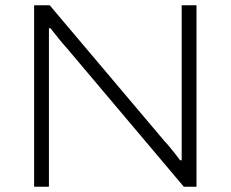

<svg xmlns="http://www.w3.org/2000/svg" viewBox="-20 -706 872 726"><path d="M109 0V-686H168L604 -170Q612 -162 622.5 -149Q633 -136 643.5 -123Q654 -110 661 -100H667Q667 -117 667 -138.5Q667 -160 667 -181V-686H723V0H675L231 -526Q218 -540 200.5 -562Q183 -584 171 -599H165Q165 -579 165 -555Q165 -531 165 -511V0Z"/></svg>

Font: Archivo SemiExpanded Thin
Style: Regular
Weight: 250
Width: 6
Designer: Hector Gatti
Foundry: Omnibus-Type
Version: Version 2.001